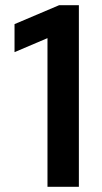

<svg xmlns="http://www.w3.org/2000/svg" viewBox="-20 -720 393 740"><path d="M163 0V-573L36 -519V-627L208 -700H284V0Z"/></svg>

Font: Red Hat Text SemiBold
Style: Regular
Weight: 600
Designer: Pentagram, MCKL
Foundry: MCKL
Version: Version 1.030